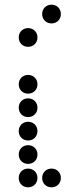

<svg xmlns="http://www.w3.org/2000/svg" viewBox="-20 -810 340 820"><path d="M200 -710C223 -710 240 -727 240 -750C240 -773 223 -790 200 -790C177 -790 160 -773 160 -750C160 -727 177 -710 200 -710ZM100 -610C123 -610 140 -627 140 -650C140 -673 123 -690 100 -690C77 -690 60 -673 60 -650C60 -627 77 -610 100 -610ZM100 -410C123 -410 140 -427 140 -450C140 -473 123 -490 100 -490C77 -490 60 -473 60 -450C60 -427 77 -410 100 -410ZM100 -310C123 -310 140 -327 140 -350C140 -373 123 -390 100 -390C77 -390 60 -373 60 -350C60 -327 77 -310 100 -310ZM100 -210C123 -210 140 -227 140 -250C140 -273 123 -290 100 -290C77 -290 60 -273 60 -250C60 -227 77 -210 100 -210ZM100 -110C123 -110 140 -127 140 -150C140 -173 123 -190 100 -190C77 -190 60 -173 60 -150C60 -127 77 -110 100 -110ZM100 -10C123 -10 140 -27 140 -50C140 -73 123 -90 100 -90C77 -90 60 -73 60 -50C60 -27 77 -10 100 -10ZM200 -10C223 -10 240 -27 240 -50C240 -73 223 -90 200 -90C177 -90 160 -73 160 -50C160 -27 177 -10 200 -10Z"/></svg>

Font: TINY 5x3 80
Style: Regular
Weight: 200
Designer: Jack Halten Fahnestock
Foundry: Velvetyne Type Foundry
Version: Version 1.002;hotconv 1.0.109;makeotfexe 2.5.65596